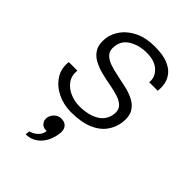

<svg xmlns="http://www.w3.org/2000/svg" viewBox="-223 -608 951 951"><g transform="rotate(45 252.5 -132.0)"><path d="M220 12Q169 12 125 -9.5Q81 -31 56.5 -69Q32 -107 38 -156H98Q94 -118 113 -91.5Q132 -65 164 -51.5Q196 -38 228 -38Q292 -38 332.5 -62Q373 -86 379 -134Q382 -163 366.5 -179.5Q351 -196 323.5 -205Q296 -214 262 -220Q228 -226 195 -234.5Q162 -243 135 -258Q108 -273 93.5 -299Q79 -325 84 -368Q89 -405 113 -437.5Q137 -470 180.5 -491Q224 -512 285 -512Q341 -512 375 -498.5Q409 -485 426.5 -463Q444 -441 448.5 -415.5Q453 -390 450 -367H390Q395 -405 365 -433.5Q335 -462 278 -462Q229 -462 188.5 -439.5Q148 -417 143 -371Q139 -340 154.5 -322.5Q170 -305 197.5 -295.5Q225 -286 258.5 -279.5Q292 -273 325.5 -265Q359 -257 386 -242.5Q413 -228 427.5 -202Q442 -176 437 -134Q432 -94 408 -60.5Q384 -27 338 -7.5Q292 12 220 12ZM140 248Q140 248 140.5 242Q141 236 142 230.5Q143 225 143 225Q143 225 151 222.5Q159 220 170 213Q181 206 190.5 194Q200 182 202 163Q201 163 199 163Q197 163 196 163Q177 163 165.5 149.5Q154 136 156 118Q158 99 173 83.5Q188 68 210 68Q229 68 240 76Q251 84 255 97.5Q259 111 256 129Q253 152 244 173.5Q235 195 220 212Q205 229 185 238.5Q165 248 140 248Z"/></g></svg>

Font: Inclusive Sans Light
Style: Italic
Weight: 300
Italic angle: -7°
Designer: Olivia King
Foundry: Olivia King
Version: Version 2.004